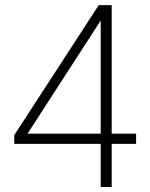

<svg xmlns="http://www.w3.org/2000/svg" viewBox="-20 -748 601 768"><path d="M37.1 -172.4V-207.5L375 -727.5H426.8V-213.4H524.4V-172.4H426.8V0H382.8V-172.4ZM382.8 -213.4V-663.6H381.3L91.8 -215.8V-213.4Z"/></svg>

Font: Inter Display Extra Light
Style: Regular
Weight: 200
Designer: Rasmus Andersson
Foundry: rsms
Version: Version 4.000;git-4fc901f